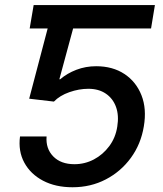

<svg xmlns="http://www.w3.org/2000/svg" viewBox="-20 -748 659 777"><path d="M259.8 -727.5 244.1 -632.8H100.1L116.2 -727.5ZM273.4 9.8Q204.6 9.8 154.1 -16.8Q103.5 -43.5 78.4 -89.8Q53.2 -136.2 61 -195.8H168.5Q164.6 -147 195.3 -115.2Q226.1 -83.5 281.2 -83.5Q323.2 -83.5 359.9 -102.8Q396.5 -122.1 422.1 -156.5Q447.8 -190.9 454.6 -235.8Q461.9 -280.8 449.5 -315.2Q437 -349.6 408.2 -369.1Q379.4 -388.7 337.4 -388.7Q299.8 -388.7 260.7 -375Q221.7 -361.3 198.2 -336.9L98.1 -348.6L197.8 -727.5H606.9L591.3 -632.8H275.9L220.2 -427.2H223.6Q251.5 -451.2 289.1 -465.6Q326.7 -480 369.1 -480Q436 -480 483.4 -448.7Q530.8 -417.5 552.5 -362.5Q574.2 -307.6 562 -236.3Q550.3 -165 509.8 -109.4Q469.2 -53.7 408.2 -22Q347.2 9.8 273.4 9.8Z"/></svg>

Font: Inter 18pt Medium
Style: Italic
Weight: 500
Italic angle: -9.3988°
Designer: Rasmus Andersson
Foundry: rsms
Version: Version 4.001;git-66647c0bb